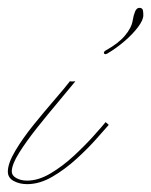

<svg xmlns="http://www.w3.org/2000/svg" viewBox="-89 -460 385 489"><path d="M181 -332Q212 -349 229 -369Q246 -389 249 -408Q251 -421 255 -430.5Q259 -440 266 -440Q271 -440 273.5 -437Q276 -434 276 -421Q276 -409 262.5 -391Q249 -373 228 -355Q207 -337 185 -324Q178 -320 176 -324Q174 -328 181 -332ZM89 -253Q94 -252 103 -253Q86 -232 59 -200Q32 -168 5 -134Q-22 -100 -40.5 -70.5Q-59 -41 -59 -23Q-59 -13 -47.5 -6.5Q-36 0 -20 0Q9 0 40 -18.5Q71 -37 99.5 -63.5Q128 -90 149.5 -114Q171 -138 180 -149L188 -142Q179 -132 157.5 -107.5Q136 -83 106.5 -56Q77 -29 44.5 -10Q12 9 -20 9Q-39 9 -54 1Q-69 -7 -69 -23Q-69 -44 -50 -76Q-31 -108 -3.5 -142Q24 -176 50 -206Q76 -236 89 -253Z"/></svg>

Font: Kapakana Light
Style: Regular
Weight: 300
Designer: Kyosuke Nagai
Version: Version 1.000